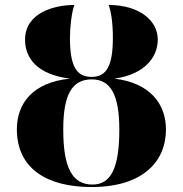

<svg xmlns="http://www.w3.org/2000/svg" viewBox="-20 -744 737 774"><path d="M349 10C555 10 649 -92 649 -222C649 -325 585 -410 441 -427C563 -444 616 -513 616 -585C616 -660 543 -724 418 -724C428 -697 435 -652 435 -592C435 -479 410 -434 349 -434C287 -434 262 -479 262 -592C262 -634 269 -697 280 -724C198 -724 81 -692 81 -584C81 -512 127 -444 262 -427C110 -412 48 -325 48 -223C48 -63 171 10 349 10ZM353 0C271 0 235 -68 235 -222C235 -362 270 -424 350 -424C426 -424 461 -362 461 -222C461 -68 428 0 353 0Z"/></svg>

Font: Noto Serif Display Condensed Black
Style: Regular
Weight: 900
Width: 3
Designer: Monotype Design Team
Foundry: Monotype Imaging Inc.
Version: Version 2.009